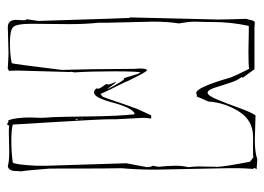

<svg xmlns="http://www.w3.org/2000/svg" viewBox="-122 -616 745 541"><g transform="rotate(90 250.5 -345.5)"><path d="M454 -610 458 -412Q458 -359 454 -316Q455 -301 455 -113Q460 -47 463 -32Q462 -29 462 -19Q462 3 448 5Q435 1 407 1L359 2H346Q336 2 334 1Q332 7 330 7L322 3Q320 3 319 4Q311 -18 311 -58L312 -87Q312 -99 310 -123Q309 -147 308 -227.5Q307 -308 302 -352H299Q283 -343 269 -290.5Q255 -238 241 -238Q233 -238 229 -245L230 -248Q230 -254 223.5 -262.5Q217 -271 217 -273L218 -279Q218 -283 211 -299H213L222 -287Q228 -279 232 -275Q207 -323 202 -323Q201 -323 201 -321Q200 -322 193.5 -344.5Q187 -367 184 -369Q181 -358 181 -293Q181 -228 184 -183Q183 -179 182 -172H183L179 -30V-14Q179 -1 180 1L174 5H170Q140 3 128 3L57 5Q36 5 36 -18L37 -38Q37 -45 36 -47H34L39 -81Q31 -339 30.5 -339Q30 -339 30 -338.5Q30 -338 29 -338L35 -588Q35 -613 33 -667L35 -673Q38 -691 43 -691L59 -690H175L199 -657L197 -654Q207 -642 214.5 -617.5Q222 -593 228 -575.5Q234 -558 241.5 -558Q249 -558 260 -584Q271 -610 283.5 -645Q296 -680 305 -693L374 -691Q409 -691 429 -698L457 -696L453 -690Q453 -689 456 -686Q454 -660 454 -648ZM312 -376 316 -301V-285Q316 -257 323.5 -134Q331 -11 331 -9Q344 -5 377 -5Q410 -5 438 -9Q444 -16 447 -76V-105L440 -329L451 -387Q451 -397 447 -404L450 -419Q447 -448 447 -468Q447 -488 451 -503Q449 -521 449 -532L450 -586Q450 -603 436 -676Q436 -678 423 -687Q421 -686 410 -686H365Q319 -686 294 -646Q269 -606 266 -560Q253 -531 252 -527L250 -528L242 -526Q226 -526 198 -624Q192 -639 174 -675Q164 -673 125 -673L72 -674H53Q42 -624 42 -571V-559L41 -521Q41 -505 46 -477Q41 -447 41 -403L44 -277V-251Q48 -214 48 -167L47 -62Q47 -18 57 -9.5Q67 -1 100.5 -1Q134 -1 158 -6Q160 -8 177 -147L175 -232L174 -352L173 -366Q173 -387 178 -387Q181 -387 195.5 -359Q210 -331 213 -322Q238 -272 245 -256L249 -260V-259Q252 -259 258 -277Q281 -345 288 -362L305 -399H314Q312 -383 312 -376ZM315 -190Q315 -187 317 -185V-189Q317 -192 315 -194ZM315 -205V-196L316 -207Z"/></g></svg>

Font: Londrina Sketch
Style: Regular
Weight: 400
Designer: Marcelo Magalhaes
Foundry: Marcelo Magalhaes
Version: Version 1.001 2011